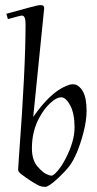

<svg xmlns="http://www.w3.org/2000/svg" viewBox="-20 -728 379 752"><path d="M80.1 -634Q80.1 -667 65.9 -667Q60.5 -667 43.9 -662.1L11 -653.1L4.9 -674.1Q27.3 -679.9 54.6 -687.5Q81.8 -695.1 95.2 -698.7Q128.9 -708 138.2 -708Q147.5 -708 150.3 -704.5Q153.1 -700.9 153.1 -696Q153.1 -691.2 110.1 -270Q175.8 -364.7 238.3 -391.1Q254.6 -397.9 263.4 -397.9Q272.2 -397.9 278 -395.9Q283.7 -393.8 291.4 -387.1Q299.1 -380.4 304.9 -369.6Q319.1 -343.8 319.1 -293.9Q319.1 -255.1 306.2 -206.1Q282.7 -118.9 252 -77.9Q234.6 -55.2 202.3 -25.6Q169.9 3.9 157 3.9Q140.6 3.9 127.3 -3.7Q114 -11.2 110.5 -13.3Q106.9 -15.4 99.9 -20Q92.8 -24.7 89.7 -26.9Q86.7 -29.1 78.7 -34.5Q70.8 -40 64.5 -44.9Q51 -54.7 51 -63.2Q51 -71.8 54.2 -114Q80.1 -458.5 80.1 -634ZM134 -267.1Q105 -214.4 105 -147.5Q105 -100.1 127.9 -74.7Q147.5 -52.7 161 -46.4Q174.6 -40 182 -40Q189.5 -40 205.7 -58.8Q221.9 -77.6 236.6 -106Q272 -174.1 272 -228.8Q272 -283.4 255 -315.2Q238 -346.9 219.6 -346.9Q201.2 -346.9 176.9 -324.3Q152.6 -301.8 134 -267.1Z"/></svg>

Font: Linden Hill
Style: Italic
Weight: 400
Italic angle: -5.60001°
Version: Version 1.201